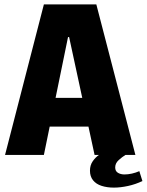

<svg xmlns="http://www.w3.org/2000/svg" viewBox="-20 -706 669 875"><path d="M3 0 180 -686H419L597 0H411L295 -537H290L180 0ZM137 -129V-260H456V-129ZM499 149Q468 149 443 141Q418 133 404 115.5Q390 98 390 72Q390 47 402.5 29Q415 11 431 0H552Q537 9 521 23.5Q505 38 505 57Q505 74 517.5 81.5Q530 89 547 89Q564 89 581.5 85Q599 81 615 74L629 119Q598 134 563.5 141.5Q529 149 499 149Z"/></svg>

Font: Chivo Mono ExtraBold
Style: Regular
Weight: 800
Monospace: yes
Designer: Hector Gatti
Foundry: Omnibus-Type
Version: Version 1.008